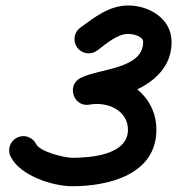

<svg xmlns="http://www.w3.org/2000/svg" viewBox="-20 -611 630 682"><path d="M324.8 -431.2C355.7 -453.8 395.5 -490.5 435 -490.5C450.7 -490.5 488.5 -483.6 488.5 -462C488.5 -364.4 330.7 -368.1 265.5 -333.7C240.1 -320.3 234.3 -294.1 241.8 -272.6C249.3 -251 270.1 -234.1 298.3 -239.4C360 -250.9 434.5 -220.1 434.5 -150C434.5 -60.3 301.4 -50.5 237 -50.5C208.6 -50.5 121.7 -71.9 108.4 -99.2C96.1 -124.2 65.9 -134.6 40.8 -122.4C15.8 -110.1 5.4 -79.9 17.6 -54.8C50.5 12.5 166.2 50.5 237 50.5C365.2 50.5 535.5 9.4 535.5 -150C535.5 -285 403.6 -361.7 279.7 -338.6C251.6 -333.4 247.1 -303.1 256 -277.5C265 -251.9 287.2 -231 312.5 -244.3C326 -251.4 373.5 -259.3 392.2 -264.8C487.9 -292.8 589.5 -348 589.5 -462C589.5 -545 510.1 -591.5 435 -591.5C368.7 -591.5 315.9 -549.9 265.2 -512.8C242.7 -496.3 237.8 -464.7 254.2 -442.2C270.7 -419.7 302.3 -414.8 324.8 -431.2Z"/></svg>

Font: FRB American Cursive Guidelines Ultra
Style: Bold Italic
Weight: 1000
Italic angle: -25°
Version: Version 2.0;Modular Font Editor K font №1